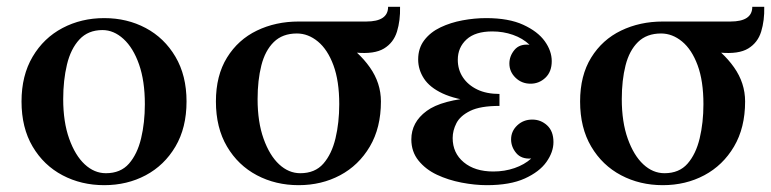

<svg xmlns="http://www.w3.org/2000/svg" viewBox="-20 -532 2257 562"><path d="M285 -479Q352 -479 406.5 -450Q461 -421 493.5 -366Q526 -311 526 -235Q526 -158 493.5 -103Q461 -48 406.5 -19Q352 10 285 10Q218 10 163 -19Q108 -48 75.5 -103Q43 -158 43 -235Q43 -311 75.5 -366Q108 -421 163 -450Q218 -479 285 -479ZM290 -25Q333 -25 357.5 -53Q382 -81 393 -127Q404 -173 404 -227Q404 -295 387 -343.5Q370 -392 341.5 -418Q313 -444 280 -444Q238 -444 212.5 -416.5Q187 -389 176 -343Q165 -297 165 -242Q165 -175 182.5 -126Q200 -77 228 -51Q256 -25 290 -25Z M854 -469H1052Q1116 -469 1116 -512H1151Q1152 -472 1142 -439.5Q1132 -407 1104 -390Q1076 -373 1022 -378L973 -383ZM734 -242Q734 -175 751.5 -126Q769 -77 797 -51Q825 -25 859 -25L854 10Q787 10 732 -19Q677 -48 644.5 -103Q612 -158 612 -235Q612 -311 644.5 -363.5Q677 -416 732 -442.5Q787 -469 854 -469L849 -434Q807 -434 781.5 -409Q756 -384 745 -340.5Q734 -297 734 -242ZM973 -227Q973 -295 956 -341Q939 -387 910.5 -410.5Q882 -434 849 -434L854 -469Q921 -450 975.5 -415.5Q1030 -381 1062.5 -335Q1095 -289 1095 -235Q1095 -158 1062.5 -103Q1030 -48 975.5 -19Q921 10 854 10L859 -25Q902 -25 926.5 -53Q951 -81 962 -127Q973 -173 973 -227Z M1184 -124Q1184 -174 1228.5 -207Q1273 -240 1377 -247L1375 -234Q1313 -241 1275.5 -258.5Q1238 -276 1221 -302Q1204 -328 1204 -358Q1204 -391 1222 -414.5Q1240 -438 1269.5 -452Q1299 -466 1334 -472.5Q1369 -479 1403 -479Q1469 -479 1511.5 -459.5Q1554 -440 1574.5 -411.5Q1595 -383 1595 -353Q1595 -322 1576.5 -304.5Q1558 -287 1533 -287Q1507 -287 1489 -304.5Q1471 -322 1471 -346Q1471 -368 1486 -386Q1501 -404 1530 -401Q1510 -420 1481.5 -430Q1453 -440 1421 -440Q1371 -440 1345.5 -416.5Q1320 -393 1320 -357Q1320 -328 1335 -305.5Q1350 -283 1377 -270Q1404 -257 1442 -257V-222Q1386 -222 1356.5 -207.5Q1327 -193 1316 -171.5Q1305 -150 1305 -128Q1305 -84 1337.5 -57Q1370 -30 1424 -30Q1457 -30 1486 -40Q1515 -50 1535 -68Q1506 -66 1491 -84Q1476 -102 1476 -124Q1476 -148 1494 -165Q1512 -182 1538 -182Q1563 -182 1581.5 -165Q1600 -148 1600 -116Q1600 -87 1579.5 -58Q1559 -29 1516 -9.5Q1473 10 1405 10Q1370 10 1331 2.5Q1292 -5 1259 -20.5Q1226 -36 1205 -62Q1184 -88 1184 -124Z M1920 -469H2118Q2182 -469 2182 -512H2217Q2218 -472 2208 -439.5Q2198 -407 2170 -390Q2142 -373 2088 -378L2039 -383ZM1800 -242Q1800 -175 1817.5 -126Q1835 -77 1863 -51Q1891 -25 1925 -25L1920 10Q1853 10 1798 -19Q1743 -48 1710.5 -103Q1678 -158 1678 -235Q1678 -311 1710.5 -363.5Q1743 -416 1798 -442.5Q1853 -469 1920 -469L1915 -434Q1873 -434 1847.5 -409Q1822 -384 1811 -340.5Q1800 -297 1800 -242ZM2039 -227Q2039 -295 2022 -341Q2005 -387 1976.5 -410.5Q1948 -434 1915 -434L1920 -469Q1987 -450 2041.5 -415.5Q2096 -381 2128.5 -335Q2161 -289 2161 -235Q2161 -158 2128.5 -103Q2096 -48 2041.5 -19Q1987 10 1920 10L1925 -25Q1968 -25 1992.5 -53Q2017 -81 2028 -127Q2039 -173 2039 -227Z"/></svg>

Font: Brygada 1918 SemiBold
Style: Regular
Weight: 600
Designer: Mateusz Machalski | Borys Kosmynka | Przemek Hoffer
Foundry: NIEPODLEGLA 2018
Version: Version 3.006